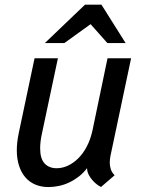

<svg xmlns="http://www.w3.org/2000/svg" viewBox="-20 -772 598 803"><path d="M344.2 -68.8Q328.6 -48.3 309.3 -33.4Q290 -18.6 269.3 -8.8Q248.5 1 226.3 5.6Q204.1 10.3 182.6 10.3Q151.9 10.3 127.4 -0.2Q103 -10.7 85.9 -30.5Q68.8 -50.3 59.6 -79.1Q50.3 -107.9 50.3 -144Q50.3 -176.3 58.6 -216.3L124.5 -528.3H222.2L155.8 -215.3Q147.9 -179.7 147.9 -152.3Q147.9 -108.4 166.5 -88.4Q185.1 -68.4 216.8 -68.4Q240.7 -68.4 263.9 -79.1Q287.1 -89.8 307.4 -109.9Q327.6 -129.9 343 -159.2Q358.4 -188.5 366.7 -226.1L429.7 -528.3H528.3L441.9 -119.6Q440.9 -113.3 439.9 -106.2Q439 -99.1 439 -92.3Q439 -78.1 443.4 -64.2Q447.8 -50.3 459.5 -39.1L402.8 9.8Q397 7.8 387.2 0.7Q377.4 -6.3 367.7 -17.1Q357.9 -27.8 351.1 -41Q344.2 -54.2 344.2 -68.8ZM505.4 -591.8H429.2L358.9 -670.9L249 -591.8H167.5L335.4 -752.4H404.3Z"/></svg>

Font: Ufes Sans
Style: Italic
Weight: 400
Designer: Ricardo Esteves & Filipe Motta
Foundry: ProDesignUfes - Ricardo Esteves, Filipe Motta
Version: Version 2.0